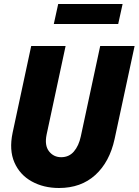

<svg xmlns="http://www.w3.org/2000/svg" viewBox="-20 -930 693 960"><path d="M275 10Q198 10 138.5 -23Q79 -56 52 -118Q25 -180 43 -266L136 -700H308L213 -257Q202 -203 225 -173.5Q248 -144 286 -144Q325 -144 349.5 -172.5Q374 -201 384 -248L481 -700H653L553 -235Q528 -120 456.5 -55Q385 10 275 10ZM249 -810 271 -910H593L571 -810Z"/></svg>

Font: Red Hat Mono
Style: Bold Italic
Weight: 700
Italic angle: -12°
Monospace: yes
Designer: Pentagram, MCKL
Foundry: Pentagram, MCKL
Version: Version 1.023; ttfautohint (v1.8.3)